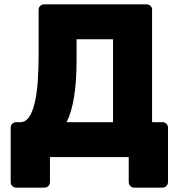

<svg xmlns="http://www.w3.org/2000/svg" viewBox="-20 -720 822 880"><path d="M55 140Q44 140 36.5 133Q29 126 29 114V-135Q29 -146 36.5 -153Q44 -160 55 -160H73Q97 -160 113 -183Q129 -206 139 -248Q149 -290 153 -347Q157 -404 157 -472V-675Q157 -686 164.5 -693Q172 -700 182 -700H652Q663 -700 670 -693Q677 -686 677 -675V-160H724Q735 -160 742.5 -153Q750 -146 750 -135V114Q750 125 742.5 132.5Q735 140 724 140H595Q584 140 577 132.5Q570 125 570 114V0H209V114Q209 125 202 132.5Q195 140 184 140ZM285 -160H498V-540H331V-449Q331 -344 319 -273Q307 -202 285 -160Z"/></svg>

Font: DVN-Rubik
Style: Bold
Weight: 700
Designer: Hubert and Fischer
Foundry: Hubert & Fischer
Version: Version 2.102